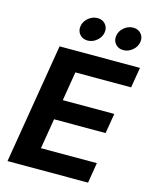

<svg xmlns="http://www.w3.org/2000/svg" viewBox="-136 -1035 900 1124"><g transform="rotate(15 314.0 -472.5)"><path d="M20.3 0 140.9 -727.5H628.1L607.5 -604.1H269.6L240.6 -428.2H552.7L532.5 -306.9H220.1L189.8 -123.5H528.7L508.4 0ZM506.2 -802.7Q475.9 -802.7 458.1 -823.6Q440.2 -844.5 445.1 -873.9Q449.9 -903.4 474.8 -924.2Q499.7 -945 530 -945Q560.2 -945 578.1 -924.2Q595.9 -903.4 591.1 -873.9Q586.3 -844.5 561.3 -823.6Q536.4 -802.7 506.2 -802.7ZM289.8 -802.7Q259.6 -802.7 241.7 -823.6Q223.9 -844.5 228.7 -873.9Q233.5 -903.4 258.4 -924.2Q283.3 -945 313.6 -945Q343.8 -945 361.7 -924.2Q379.6 -903.4 374.7 -873.9Q369.9 -844.5 344.9 -823.6Q320 -802.7 289.8 -802.7Z"/></g></svg>

Font: Inter
Style: Italic
Weight: 400
Italic angle: -9.3988°
Designer: Rasmus Andersson
Foundry: rsms
Version: Version 4.001;git-66647c0bb